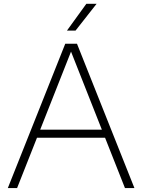

<svg xmlns="http://www.w3.org/2000/svg" viewBox="-20 -964 730 984"><path d="M620.5 0 518.5 -258H169.5L67.5 0H20L314.5 -740H374.5L669 0ZM186 -299.5H502L344 -699.5ZM323 -807 422.5 -944.5H475L367 -807Z"/></svg>

Font: Encode Sans Semi Expanded ExLight
Style: Regular
Weight: 275
Width: 6
Designer: Multiple Designers
Foundry: Impallari Type
Version: Version 2.000